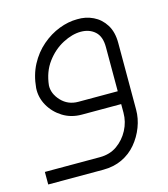

<svg xmlns="http://www.w3.org/2000/svg" viewBox="-84 -384 570 650"><g transform="rotate(-15 200.5 -58.5)"><path d="M6 199V155H199Q234 155 259.5 137Q285 119 300 90.5Q315 62 315 30V-200Q315 -237 295.5 -254.5Q276 -272 246 -272Q216 -272 182.5 -254.5Q149 -237 124.5 -204Q100 -171 95 -124Q94 -95 117.5 -70Q141 -45 177 -45H336V0H177Q140 0 111 -18Q82 -36 65.5 -65Q49 -94 51 -127Q55 -172 73.5 -207Q92 -242 120.5 -266.5Q149 -291 181.5 -303.5Q214 -316 245 -316Q275 -317 301 -304.5Q327 -292 343 -266.5Q359 -241 359 -203V31Q359 62 347.5 92Q336 122 315.5 146.5Q295 171 265.5 185Q236 199 199 199Z"/></g></svg>

Font: Mada Light
Style: Regular
Weight: 300
Designer: Khaled Hosny
Version: Version 1.5